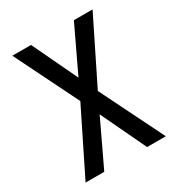

<svg xmlns="http://www.w3.org/2000/svg" viewBox="-175 -645 901 970"><g transform="rotate(-30 275.0 -160.0)"><path d="M509 210H400L275 -53L150 210H41L224 -160L41 -530H150L275 -267L400 -530H509L326 -160Z"/></g></svg>

Font: Lode Dark
Style: Bold
Weight: 700
Monospace: yes
Designer: Belleve Invis
Foundry: Belleve Invis
Version: Version 29.2.0; ttfautohint (v1.8.3)